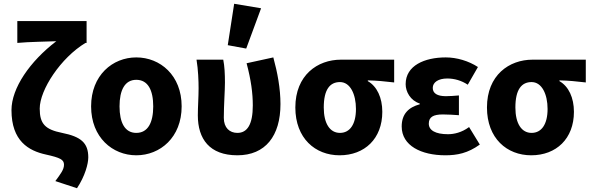

<svg xmlns="http://www.w3.org/2000/svg" viewBox="-20 -813 3144 1020"><path d="M389 187C432 122 449 57 449 23C449 -54 410 -87 310 -107C220 -125 191 -155 191 -236C191 -336 303 -506 434 -585H440V-701H72V-585C133 -591 237 -592 279 -594C139 -487 41 -345 41 -228C41 -64 132 -12 224 8C300 25 320 35 320 62C320 88 302 111 274 149Z M704 12C831 12 945 -83 945 -248C945 -413 831 -508 704 -508C578 -508 464 -413 464 -248C464 -83 578 12 704 12ZM704 -107C643 -107 615 -162 615 -248C615 -334 643 -389 704 -389C766 -389 794 -334 794 -248C794 -162 766 -107 704 -107Z M1241 12C1390 12 1470 -91 1470 -260C1470 -343 1454 -428 1432 -508L1290 -477C1314 -387 1323 -317 1323 -253C1323 -152 1294 -107 1241 -107C1200 -107 1169 -134 1169 -187C1169 -253 1175 -332 1175 -374C1175 -420 1173 -462 1166 -496H1024C1033 -442 1035 -383 1035 -344C1035 -296 1031 -247 1031 -200C1031 -75 1093 12 1241 12ZM1190 -573 1288 -555 1367 -769 1224 -793Z M1784 12C1917 12 2011 -76 2011 -219C2011 -294 1983 -354 1934 -382V-386C1985 -385 2020 -381 2074 -375V-496H1791C1667 -496 1549 -414 1549 -242C1549 -78 1655 12 1784 12ZM1786 -107C1733 -107 1700 -156 1700 -242C1700 -338 1733 -377 1786 -377C1841 -377 1871 -312 1871 -234C1871 -153 1839 -107 1786 -107Z M2346 12C2409 12 2465 1 2529 -45L2472 -138C2433 -109 2392 -100 2360 -100C2293 -100 2258 -121 2258 -156C2258 -191 2281 -205 2333 -205C2360 -205 2390 -203 2418 -201V-306C2395 -304 2370 -302 2349 -302C2303 -302 2279 -317 2279 -346C2279 -376 2309 -396 2356 -396C2394 -396 2432 -385 2465 -363L2519 -457C2470 -489 2407 -508 2348 -508C2236 -508 2135 -465 2135 -366C2135 -326 2160 -279 2210 -263V-259C2151 -243 2114 -208 2114 -141C2114 -39 2218 12 2346 12Z M2802 12C2935 12 3029 -76 3029 -219C3029 -294 3001 -354 2952 -382V-386C3003 -385 3038 -381 3092 -375V-496H2809C2685 -496 2567 -414 2567 -242C2567 -78 2673 12 2802 12ZM2804 -107C2751 -107 2718 -156 2718 -242C2718 -338 2751 -377 2804 -377C2859 -377 2889 -312 2889 -234C2889 -153 2857 -107 2804 -107Z"/></svg>

Font: Giro Sans Regular
Style: Bold
Weight: 700
Designer: Paul D. Hunt
Foundry: Adobe Systems Incorporated
Version: Version 1.000;PS 1.0;hotconv 1.0.88;makeotf.lib2.5.647800